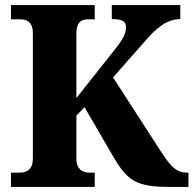

<svg xmlns="http://www.w3.org/2000/svg" viewBox="-20 -734 760 754"><path d="M23 0H352V-56H331C303 -56 280 -71 280 -110V-280L312 -313L423 -122C478 -27 512 0 643 0H720V-56H715C674 -56 651 -78 610 -142L424 -430L550 -573C593 -623 635 -659 688 -659V-714H419V-659C460 -659 475 -650 475 -628C475 -597 456 -570 418 -523L280 -349V-604C280 -643 297 -658 323 -658H352V-714H23V-658H62C89 -658 109 -643 109 -606V-110C109 -70 86 -56 58 -56H23Z"/></svg>

Font: Noto Serif Hebrew SemiCondensed ExtraBold
Style: Regular
Weight: 800
Width: 4
Designer: Monotype Design Team
Foundry: Monotype Imaging Inc.
Version: Version 2.004